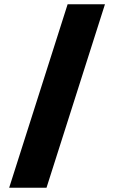

<svg xmlns="http://www.w3.org/2000/svg" viewBox="-20 -760 536 900"><path d="M297 -740H472L198 120H23Z"/></svg>

Font: Encode Sans Wide
Style: ExtraBold
Weight: 800
Designer: Pablo Impallari, Andres Torresi
Foundry: Pablo Impallari, Andres Torresi
Version: Version 1.000; ttfautohint (v1.00) -l 8 -r 50 -G 200 -x 14 -